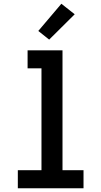

<svg xmlns="http://www.w3.org/2000/svg" viewBox="-20 -1003 540 1023"><path d="M75 0V-96H201V-639H127V-735H313V-96H425V0ZM242 -792 184 -838 307 -983 378 -927Z"/></svg>

Font: Iosevka Custom
Style: Bold
Weight: 700
Monospace: yes
Designer: Belleve Invis
Foundry: Belleve Invis
Version: Version 30.3.3; ttfautohint (v1.8.3)